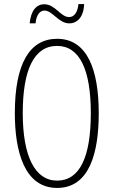

<svg xmlns="http://www.w3.org/2000/svg" viewBox="-20 -1008 559 945"><path d="M126 -893H155C159 -936 177 -956 199 -956C239 -956 268 -893 321 -893C360 -893 392 -924 394 -988H366C362 -948 346 -924 320 -924C278 -924 252 -987 198 -987C159 -987 132 -956 126 -893ZM466 -451C466 -662 411 -817 261 -817C126 -817 53 -695 53 -451C53 -263 100 -83 261 -83C420 -83 466 -255 466 -451ZM92 -451C92 -662 146 -782 261 -782C372 -782 427 -665 427 -451C427 -234 372 -119 261 -119C152 -119 92 -239 92 -451Z"/></svg>

Font: Noto Sans Kannada UI ExtraCondensed ExtraLight
Style: Regular
Weight: 200
Width: 2
Designer: Jelle Bosma - Monotype Design Team
Foundry: Monotype Imaging Inc.
Version: Version 2.005